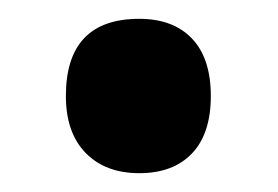

<svg xmlns="http://www.w3.org/2000/svg" viewBox="-20 -173 295 204"><path d="M50 -71Q50 -153 128 -153Q164 -153 184 -132Q204 -111 204 -71Q204 -31 184 -10Q164 11 128 11Q92 11 71 -10.5Q50 -32 50 -71Z"/></svg>

Font: Noto Sans Lao UI ExtCond
Style: Bold
Weight: 700
Width: 2
Designer: Monotype Design Team
Foundry: Monotype Imaging Inc.
Version: Version 2.000; ttfautohint (v1.8.4.7-5d5b)